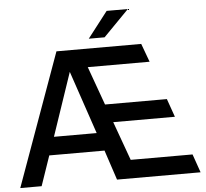

<svg xmlns="http://www.w3.org/2000/svg" viewBox="-62 -1035 1183 1101"><g transform="rotate(-5 529.5 -484.5)"><path d="M133 0H10L285 -763H773L812 -657H456L536 -435H892L929 -330H574L655 -106H1011L1048 0H567L510 -172H192ZM351 -639 228 -276H474ZM567 -819H476L592 -969H714Z"/></g></svg>

Font: Open Sauce One Medium
Style: Regular
Weight: 500
Designer: Alfredo Marco Pradil
Foundry: Creative Sauce Fz LLC
Version: Version 1.477